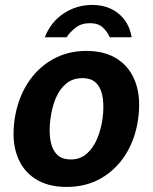

<svg xmlns="http://www.w3.org/2000/svg" viewBox="-20 -728 604 758"><path d="M242.5 10Q168.5 10 118.5 -22.5Q68.5 -55 47.2 -114.5Q26 -174 37.5 -255.5Q49.5 -337 88.2 -398Q127 -459 186.8 -493Q246.5 -527 321 -527Q396 -527 445.8 -493.5Q495.5 -460 516.2 -399.2Q537 -338.5 525 -255.5Q513.5 -177.5 475.8 -117.8Q438 -58 378.8 -24Q319.5 10 242.5 10ZM260 -98.5Q296.5 -98.5 322.2 -121Q348 -143.5 363.5 -180.2Q379 -217 385 -260.5Q390.5 -301.5 386.2 -337.8Q382 -374 363 -396.8Q344 -419.5 305 -419.5Q267.5 -419.5 241.5 -398Q215.5 -376.5 200.2 -340.5Q185 -304.5 179.5 -260.5Q173.5 -220 177.8 -182.8Q182 -145.5 201.2 -122Q220.5 -98.5 260 -98.5ZM344 -708.5Q283 -708.5 232.3 -675.5Q181.5 -642.5 156.7 -581H242.7Q257.1 -602 279.2 -619.2Q301.3 -636.5 334.8 -636.5Q367.3 -636.5 385.6 -619.8Q403.9 -603 413.2 -581H499.7Q490.1 -639.5 448.3 -674Q406.5 -708.5 344 -708.5Z"/></svg>

Font: Public Sans
Style: Bold Italic
Weight: 700
Italic angle: -8°
Designer: The Public Sans project authors (U.S. Web Design System). Libre Franklin designed by Pablo Impallari and Rodrigo Fuenzal
Version: Version 1.008; ttfautohint (v1.8.1) -l 8 -r 50 -G 200 -x 14 